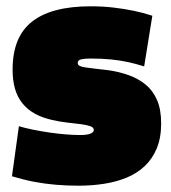

<svg xmlns="http://www.w3.org/2000/svg" viewBox="-20 -580 543 610"><path d="M18 -20 40 -179Q60 -173 85 -168Q110 -163 137 -159Q164 -155 189.5 -153Q215 -151 235 -151Q257 -151 267.5 -155.5Q278 -160 278 -167Q278 -175 267 -179Q256 -183 237 -185.5Q218 -188 194.5 -190.5Q171 -193 145 -199Q114 -206 90.5 -219Q67 -232 51 -252Q35 -272 27.5 -298.5Q20 -325 20 -359Q20 -463 82 -511.5Q144 -560 268 -560Q306 -560 340.5 -556Q375 -552 406 -545.5Q437 -539 464 -530L438 -369Q413 -377 388 -382.5Q363 -388 334 -391Q305 -394 268 -394Q249 -394 238 -391.5Q227 -389 227 -380Q227 -374 232.5 -371Q238 -368 250 -366Q262 -364 280.5 -362Q299 -360 324 -357Q359 -352 389.5 -341Q420 -330 443 -311Q466 -292 479 -262Q492 -232 492 -188Q492 -142 478 -108.5Q464 -75 439.5 -52Q415 -29 382 -15.5Q349 -2 310 4Q271 10 230 10Q193 10 157.5 7Q122 4 88 -2.5Q54 -9 18 -20Z"/></svg>

Font: Georama ExtraCondensed Thin Black
Style: Regular
Weight: 900
Version: Version 1.001